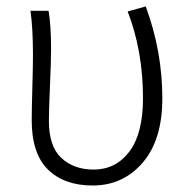

<svg xmlns="http://www.w3.org/2000/svg" viewBox="-20 -567 593 600"><path d="M269.5 12.7Q180.7 12.7 129.9 -37.1Q79.1 -86.9 79.1 -191.4Q79.1 -225.6 81.1 -293Q83 -360.4 83 -394.5Q83 -479.5 75.2 -533.2H131.8Q139.6 -489.3 139.6 -412.1Q139.6 -377.9 136.2 -299.3Q132.8 -220.7 132.8 -189.5Q132.8 -109.4 171.9 -73.2Q210.9 -37.1 272.5 -37.1Q341.8 -37.1 384.3 -93.3Q426.8 -149.4 426.8 -259.8Q426.8 -408.2 378.9 -531.2L435.5 -546.9Q487.3 -406.2 487.3 -259.8Q487.3 -129.9 425.8 -58.6Q364.3 12.7 269.5 12.7Z"/></svg>

Font: Gen Shin Gothic Light
Style: Regular
Weight: 200
Designer: [Source Han Sans]
Ryoko NISHIZUKA  (kana & ideographs); Paul D. Hunt (Latin, Greek & Cyrillic); Wenlong ZHANG  (bopomofo
Version: Version 1.002.20150607